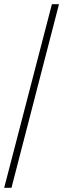

<svg xmlns="http://www.w3.org/2000/svg" viewBox="-20 -780 303 921"><path d="M0 121 229 -760H263L35 121Z"/></svg>

Font: Noto Serif Tamil SemiCondensed ExtraLight
Style: Regular
Weight: 200
Width: 4
Designer: Indian Type Foundry, Tom Grace, and the Monotype Design Team
Foundry: Monotype Imaging Inc.
Version: Version 2.004; ttfautohint (v1.8.4.7-5d5b)